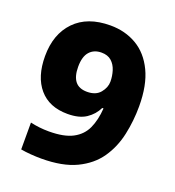

<svg xmlns="http://www.w3.org/2000/svg" viewBox="-124 -759 788 867"><g transform="rotate(20 269.5 -325.0)"><path d="M506 -362Q506 -292 491.5 -225Q477 -158 440.5 -105Q404 -52 338.5 -20.5Q273 11 171 11Q147 11 120.5 9Q94 7 72 3V-126Q115 -116 161 -116Q234 -116 275.5 -138Q317 -160 335.5 -200.5Q354 -241 358 -298H352Q335 -263 302 -241Q269 -219 213 -219Q125 -219 77 -275Q29 -331 29 -430Q29 -536 89.5 -598.5Q150 -661 260 -661Q331 -661 386.5 -628.5Q442 -596 474 -529.5Q506 -463 506 -362ZM264 -532Q228 -532 207 -508.5Q186 -485 186 -436Q186 -390 204.5 -366.5Q223 -343 262 -343Q304 -343 325 -368.5Q346 -394 346 -422Q346 -449 338 -474.5Q330 -500 312 -516Q294 -532 264 -532Z"/></g></svg>

Font: Noto Sans Telugu SemiCondensed ExtraBold
Style: Regular
Weight: 800
Width: 4
Designer: Jelle Bosma - Monotype Design Team
Foundry: Monotype Imaging Inc.
Version: Version 2.005; ttfautohint (v1.8.4.7-5d5b)